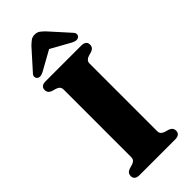

<svg xmlns="http://www.w3.org/2000/svg" viewBox="-288 -963 1012 1012"><g transform="rotate(-45 218.0 -457.5)"><path d="M314.6 -98Q314.6 -86.1 321.1 -78.7Q327.6 -71.3 339.9 -67L363.5 -60.3Q387.2 -51.9 387.2 -28.8Q387.2 -15.7 378.2 -7.8Q369.3 0 350.3 0H85.3Q66.4 0 57.4 -7.8Q48.4 -15.7 48.4 -28.8Q48.4 -51.9 72.1 -60.3L95.7 -67Q108.4 -71.3 114.7 -78.7Q121 -86.1 121 -98V-602Q121 -613.9 114.7 -621.3Q108.4 -628.7 95.7 -633L72.1 -639.7Q48.4 -648.1 48.4 -671.2Q48.4 -684.8 57.4 -692.4Q66.4 -700 85.3 -700H350.3Q369.3 -700 378.2 -692.4Q387.2 -684.8 387.2 -671.2Q387.2 -648.1 363.5 -639.7L339.9 -633Q327.6 -628.7 321.1 -621.3Q314.6 -613.9 314.6 -602ZM256.5 -828.4H179.2L327.3 -746.2Q354.5 -731.1 370.2 -743.7Q376.3 -748.8 377.1 -758.4Q377.9 -768 367.3 -778.7L272.4 -884.1Q258.6 -898.1 247 -906.5Q235.5 -914.9 218 -914.9Q200.5 -914.9 189 -906.5Q177.5 -898.1 163.2 -884.1L68.8 -778.7Q58.1 -768 58.9 -758.4Q59.8 -748.8 65.9 -743.7Q81.6 -731.1 108.4 -746.2Z"/></g></svg>

Font: Fraunces
Style: Regular
Weight: 900
Version: Version 1.000;[b76b70a41]